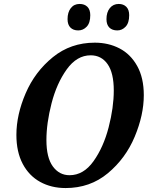

<svg xmlns="http://www.w3.org/2000/svg" viewBox="-20 -941 761 972"><path d="M63 -258Q63 -360 110 -469Q157 -578 247.5 -651.5Q338 -725 460 -725Q529 -725 585 -696Q641 -667 674.5 -607Q708 -547 708 -459Q708 -359 662 -249Q616 -139 526 -64Q436 11 312 11Q240 11 183.5 -20Q127 -51 95 -111.5Q63 -172 63 -258ZM556 -483Q556 -572 524.5 -616.5Q493 -661 439 -661Q369 -661 318 -590Q267 -519 241 -418Q215 -317 215 -232Q215 -143 247.5 -98.5Q280 -54 332 -54Q403 -54 453.5 -125Q504 -196 530 -296.5Q556 -397 556 -483ZM322 -844Q322 -879 338.5 -900Q355 -921 383 -921Q408 -921 422.5 -906.5Q437 -892 437 -864Q437 -825 419 -806Q401 -787 376 -787Q351 -787 336.5 -801.5Q322 -816 322 -844ZM519 -844Q519 -879 536 -900Q553 -921 581 -921Q605 -921 619.5 -906.5Q634 -892 634 -864Q634 -825 616 -806Q598 -787 574 -787Q548 -787 533.5 -801.5Q519 -816 519 -844Z"/></svg>

Font: Noto Serif Narrow
Style: Bold Italic
Weight: 700
Width: 4
Italic angle: -12°
Designer: Monotype Design Team
Foundry: Monotype Imaging Inc.
Version: Version 1.001